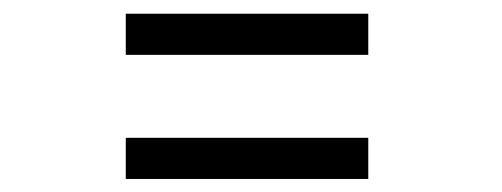

<svg xmlns="http://www.w3.org/2000/svg" viewBox="-20 -448 750 287"><path d="M168 -427.5H530.5V-366H168ZM168 -242H530.5V-180.5H168Z"/></svg>

Font: League Mono Light
Style: Regular
Weight: 300
Width: 6
Designer: Tyler Finck
Foundry: The League of Moveable Type / Tyler Finck
Version: Version 2.210